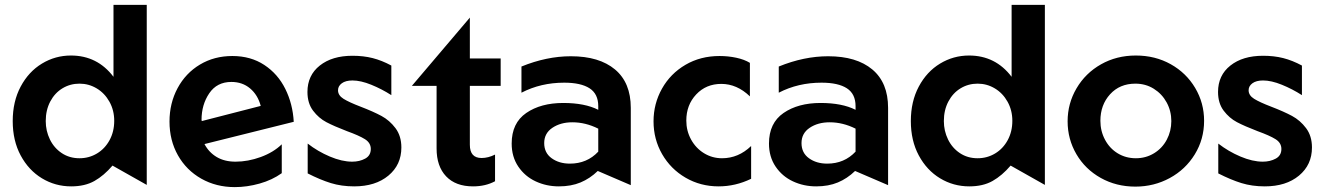

<svg xmlns="http://www.w3.org/2000/svg" viewBox="-20 -751 5415 785"><path d="M580 -731H444V-437Q378 -524 270 -524Q206 -524 151.5 -491Q97 -458 64.5 -397Q32 -336 32 -256Q32 -176 64.5 -115.5Q97 -55 151.5 -22Q206 11 271 11Q327 11 366 -11Q405 -33 440 -74L580 5ZM167 -256Q167 -301 185.5 -336Q204 -371 235.5 -390Q267 -409 305 -409Q343 -409 375.5 -389.5Q408 -370 427.5 -335Q447 -300 447 -257Q447 -213 428 -178Q409 -143 376.5 -123.5Q344 -104 305 -104Q264 -104 232.5 -125Q201 -146 184 -181Q167 -216 167 -256Z M943 -90Q898 -90 866 -109Q834 -128 816 -162L1181 -253Q1177 -326 1146.5 -387.5Q1116 -449 1060.5 -485.5Q1005 -522 930 -522Q856 -522 797.5 -487Q739 -452 706 -390.5Q673 -329 673 -254Q673 -177 707.5 -116Q742 -55 803 -20.5Q864 14 940 14Q990 14 1041.5 -0.5Q1093 -15 1132 -43V-161Q1098 -128 1046 -109Q994 -90 943 -90ZM926 -416Q971 -416 1002.5 -389.5Q1034 -363 1046 -318L805 -256L804 -261Q804 -323 835.5 -369.5Q867 -416 926 -416Z M1420 -90Q1378 -90 1328.5 -111Q1279 -132 1238 -164V-42Q1289 -16 1332.5 -2.5Q1376 11 1428 11Q1515 11 1568 -33Q1621 -77 1621 -148Q1621 -195 1597 -227Q1573 -259 1539.5 -277Q1506 -295 1454 -315Q1407 -333 1384.5 -347Q1362 -361 1362 -382Q1362 -399 1377.5 -410.5Q1393 -422 1421 -422Q1455 -422 1498 -404.5Q1541 -387 1580 -362V-483Q1541 -504 1503.5 -513.5Q1466 -523 1421 -523Q1338 -523 1287.5 -483Q1237 -443 1237 -375Q1237 -329 1260 -298.5Q1283 -268 1314.5 -251.5Q1346 -235 1398 -215Q1448 -197 1472 -182Q1496 -167 1496 -142Q1496 -115 1473 -102.5Q1450 -90 1420 -90Z M1914 11Q1965 11 2004 -10V-119Q1976 -105 1949 -105Q1901 -105 1901 -159V-400H2027V-512H1901V-679L1664 -400H1765V-144Q1765 -71 1804 -30Q1843 11 1914 11Z M2310 -82Q2266 -82 2235.5 -104Q2205 -126 2205 -166Q2205 -206 2238.5 -228.5Q2272 -251 2320 -251Q2374 -251 2426 -225V-131Q2380 -82 2310 -82ZM2314 -521Q2215 -521 2112 -479V-372Q2191 -413 2287 -413Q2355 -413 2390.5 -390Q2426 -367 2426 -317V-302Q2371 -330 2283 -330Q2191 -330 2131.5 -289Q2072 -248 2072 -164Q2072 -110 2099 -70Q2126 -30 2170 -9.5Q2214 11 2265 11Q2315 11 2353.5 -5Q2392 -21 2424 -52L2559 6V-310Q2559 -413 2494.5 -467Q2430 -521 2314 -521Z M2922 -522Q2844 -522 2782.5 -486Q2721 -450 2686.5 -388.5Q2652 -327 2652 -255Q2652 -182 2687 -121Q2722 -60 2783 -24.5Q2844 11 2918 11Q2987 11 3051 -20V-154Q2999 -104 2932 -104Q2892 -104 2858.5 -124.5Q2825 -145 2805.5 -180.5Q2786 -216 2786 -258Q2786 -322 2826.5 -365Q2867 -408 2929 -408Q2993 -408 3046 -357V-494Q3023 -508 2990 -515Q2957 -522 2922 -522Z M3362 -82Q3318 -82 3287.5 -104Q3257 -126 3257 -166Q3257 -206 3290.5 -228.5Q3324 -251 3372 -251Q3426 -251 3478 -225V-131Q3432 -82 3362 -82ZM3366 -521Q3267 -521 3164 -479V-372Q3243 -413 3339 -413Q3407 -413 3442.5 -390Q3478 -367 3478 -317V-302Q3423 -330 3335 -330Q3243 -330 3183.5 -289Q3124 -248 3124 -164Q3124 -110 3151 -70Q3178 -30 3222 -9.5Q3266 11 3317 11Q3367 11 3405.5 -5Q3444 -21 3476 -52L3611 6V-310Q3611 -413 3546.5 -467Q3482 -521 3366 -521Z M4252 -731H4116V-437Q4050 -524 3942 -524Q3878 -524 3823.5 -491Q3769 -458 3736.5 -397Q3704 -336 3704 -256Q3704 -176 3736.5 -115.5Q3769 -55 3823.5 -22Q3878 11 3943 11Q3999 11 4038 -11Q4077 -33 4112 -74L4252 5ZM3839 -256Q3839 -301 3857.5 -336Q3876 -371 3907.5 -390Q3939 -409 3977 -409Q4015 -409 4047.5 -389.5Q4080 -370 4099.5 -335Q4119 -300 4119 -257Q4119 -213 4100 -178Q4081 -143 4048.5 -123.5Q4016 -104 3977 -104Q3936 -104 3904.5 -125Q3873 -146 3856 -181Q3839 -216 3839 -256Z M4903 -257Q4903 -330 4866.5 -391.5Q4830 -453 4766.5 -488.5Q4703 -524 4624 -524Q4545 -524 4481.5 -488Q4418 -452 4381.5 -390Q4345 -328 4345 -255Q4345 -182 4381 -120.5Q4417 -59 4480.5 -23.5Q4544 12 4622 12Q4698 12 4762.5 -23Q4827 -58 4865 -120Q4903 -182 4903 -257ZM4769 -256Q4769 -215 4750.5 -180Q4732 -145 4698.5 -124.5Q4665 -104 4624 -104Q4583 -104 4550 -124Q4517 -144 4498 -179.5Q4479 -215 4479 -257Q4479 -322 4518.5 -365.5Q4558 -409 4622 -409Q4664 -409 4697.5 -388Q4731 -367 4750 -332Q4769 -297 4769 -256Z M5143 -90Q5101 -90 5051.5 -111Q5002 -132 4961 -164V-42Q5012 -16 5055.5 -2.5Q5099 11 5151 11Q5238 11 5291 -33Q5344 -77 5344 -148Q5344 -195 5320 -227Q5296 -259 5262.5 -277Q5229 -295 5177 -315Q5130 -333 5107.5 -347Q5085 -361 5085 -382Q5085 -399 5100.5 -410.5Q5116 -422 5144 -422Q5178 -422 5221 -404.5Q5264 -387 5303 -362V-483Q5264 -504 5226.5 -513.5Q5189 -523 5144 -523Q5061 -523 5010.5 -483Q4960 -443 4960 -375Q4960 -329 4983 -298.5Q5006 -268 5037.5 -251.5Q5069 -235 5121 -215Q5171 -197 5195 -182Q5219 -167 5219 -142Q5219 -115 5196 -102.5Q5173 -90 5143 -90Z"/></svg>

Font: Geom SemiBold
Style: Bold
Weight: 600
Version: Version 1.102